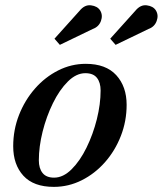

<svg xmlns="http://www.w3.org/2000/svg" viewBox="-20 -719 635 749"><path d="M559.5 -606 431 -544 410 -568 508 -677Q528 -701.5 552.8 -698.2Q577.5 -695 588 -678.5Q599.5 -660 591.2 -637.2Q583 -614.5 559.5 -606ZM342 -606 213.5 -544 192.5 -568 290.5 -677Q310.5 -701.5 335.2 -698.2Q360 -695 370.5 -678.5Q382 -660 373.8 -637.2Q365.5 -614.5 342 -606ZM190 10Q111 10 71.2 -33.5Q31.5 -77 31.5 -148.5Q31.5 -212.5 54.2 -270.5Q77 -328.5 116.5 -373.5Q156 -418.5 207 -444.2Q258 -470 314.5 -470Q393 -470 433.5 -425.8Q474 -381.5 474 -310Q474 -246.5 451.5 -188.8Q429 -131 389.5 -86.2Q350 -41.5 298.8 -15.8Q247.5 10 190 10ZM191 -26Q226.5 -26 259.2 -58.5Q292 -91 317.5 -143Q343 -195 357.8 -254Q372.5 -313 372.5 -366Q372.5 -397 358.2 -415.2Q344 -433.5 313 -433.5Q277.5 -433.5 244.8 -401Q212 -368.5 186.5 -316.5Q161 -264.5 146.2 -205.5Q131.5 -146.5 131.5 -93.5Q131.5 -62.5 146 -44.2Q160.5 -26 191 -26Z"/></svg>

Font: Bodoni* 06pt Medium
Style: Italic
Weight: 500
Italic angle: -13°
Version: Version 2.3